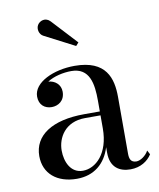

<svg xmlns="http://www.w3.org/2000/svg" viewBox="-80 -748 682 822"><g transform="rotate(-10 261.5 -337.5)"><path d="M152 -618.5 283.5 -550.5 295.5 -564 194.5 -673C174.5 -694.5 148 -684 138.5 -667.5C129 -651 135.5 -627 152 -618.5ZM267.5 -257C125.5 -257 46 -202.5 46 -113.5C46 -37.5 102 10 188.5 10C263.5 10 313.5 -33 334.5 -101.5V-77.5C334.5 -12.5 374.5 10 421.5 10C465 10 497 -11.5 514.5 -39L505 -57C493.5 -35 469 -19 452 -19C427 -19 422 -36.5 422 -58.5V-304.5C422 -385.5 399 -468 261.5 -468C170.5 -468 81 -428 81 -366C81 -330 105 -311 135.5 -311C163 -311 192.5 -328 192.5 -368C192.5 -400.5 166.5 -419.5 139.5 -421C167.5 -439.5 209 -448.5 244 -448.5C324 -448.5 334.5 -376.5 334.5 -304.5V-257ZM219.5 -19.5C167 -19.5 144.5 -70.5 144.5 -120.5C144.5 -175 179.5 -240 267.5 -240H334.5V-183C334.5 -73.5 275 -19.5 219.5 -19.5Z"/></g></svg>

Font: Bodoni* 11
Style: Regular
Weight: 400
Version: Version 2.3